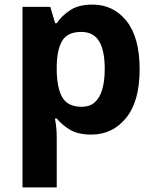

<svg xmlns="http://www.w3.org/2000/svg" viewBox="-20 -576 673 836"><path d="M382 -556Q474 -556 531 -484.5Q588 -413 588 -274Q588 -135 529 -62.5Q470 10 378 10Q319 10 284 -11.5Q249 -33 227 -60H219Q223 -41 225 -20.5Q227 0 227 20V240H78V-546H199L220 -475H227Q249 -508 286 -532Q323 -556 382 -556ZM334 -437Q276 -437 252.5 -401Q229 -365 227 -291V-275Q227 -196 250.5 -153.5Q274 -111 336 -111Q370 -111 392 -130Q414 -149 425 -186Q436 -223 436 -276Q436 -356 411.5 -396.5Q387 -437 334 -437Z"/></svg>

Font: Noto Sans Adlam Unjoined
Style: Bold
Weight: 700
Version: Version 3.001